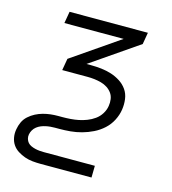

<svg xmlns="http://www.w3.org/2000/svg" viewBox="-109 -610 819 914"><g transform="rotate(15 300.0 -152.5)"><path d="M426 215H176Q155 215 135 213Q115 211 96.5 204.5Q78 198 61.5 187.5Q45 177 34.5 161.5Q24 146 20.5 126Q17 106 21 85Q24 67 32 49.5Q40 32 55 18.5Q70 5 87.5 -4Q105 -13 123.5 -18Q142 -23 160 -25Q178 -27 197 -27H218Q237 -27 257.5 -28.5Q278 -30 297.5 -34Q317 -38 336.5 -45.5Q356 -53 373.5 -65.5Q391 -78 402.5 -96.5Q414 -115 417 -135Q420 -152 417.5 -169Q415 -186 405.5 -199Q396 -212 382 -221Q368 -230 351.5 -234.5Q335 -239 318 -241Q301 -243 284 -243H159L169 -301L403 -462H111L121 -520H507L497 -462L263 -301H284Q311 -301 337 -298Q363 -295 386.5 -287.5Q410 -280 431 -266.5Q452 -253 466 -233Q480 -213 483.5 -187Q487 -161 483 -135Q479 -108 465.5 -81.5Q452 -55 430 -35Q408 -15 381.5 -2Q355 11 327.5 18.5Q300 26 272.5 28.5Q245 31 218 31H197Q186 31 174.5 32Q163 33 151.5 35.5Q140 38 129 42.5Q118 47 108.5 54.5Q99 62 93 72.5Q87 83 85 94Q83 105 86 115.5Q89 126 95.5 133.5Q102 141 112 145.5Q122 150 132.5 152.5Q143 155 154 156Q165 157 176 157H427Z"/></g></svg>

Font: Iosevka Aile Light Oblique
Style: Regular
Weight: 300
Italic angle: -9°
Designer: Belleve Invis
Foundry: Belleve Invis
Version: Version 31.1.0; ttfautohint (v1.8.4)